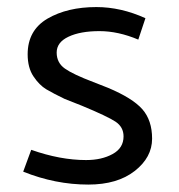

<svg xmlns="http://www.w3.org/2000/svg" viewBox="-20 -506 502 538"><path d="M326.2 -123.8Q326.2 -150 303.8 -165Q281.2 -180 208.8 -210L161.2 -228.8Q130 -243.8 110 -255.6Q90 -267.5 73.8 -291.9Q57.5 -316.2 57.5 -353.8Q57.5 -421.2 113.1 -453.8Q168.8 -486.2 250 -486.2Q318.8 -486.2 387.5 -455L367.5 -395Q311.2 -418.8 258.8 -418.8Q205 -418.8 171.9 -403.1Q138.8 -387.5 138.8 -358.8Q138.8 -330 161.9 -313.8Q185 -297.5 241.2 -276.2L282.5 -260Q351.2 -231.2 378.8 -200Q406.2 -168.8 406.2 -117.5Q406.2 -65 357.5 -26.9Q308.8 11.2 227.5 11.2Q135 11.2 45 -25L67.5 -86.2Q148.8 -57.5 221.2 -57.5Q265 -57.5 295.6 -74.4Q326.2 -91.2 326.2 -123.8Z"/></svg>

Font: Cambay
Style: Regular
Weight: 400
Version: Version 1.180;PS 001.180;hotconv 1.0.70;makeotf.lib2.5.58329